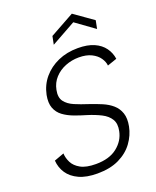

<svg xmlns="http://www.w3.org/2000/svg" viewBox="-164 -999 893 1100"><g transform="rotate(-20 282.0 -448.5)"><path d="M92 -168Q93 -140 107 -112Q121 -84 154.5 -65.5Q188 -47 247 -47Q329 -47 377 -85Q425 -123 436 -179Q445 -222 428 -250Q411 -278 375.5 -296Q340 -314 295 -328Q257 -339 221 -352.5Q185 -366 158 -386Q131 -406 119 -437.5Q107 -469 116 -516Q128 -574 164 -616.5Q200 -659 254 -683Q308 -707 375 -707Q434 -707 473.5 -689.5Q513 -672 535 -641.5Q557 -611 562 -574L504 -554Q502 -577 486 -600.5Q470 -624 439 -639.5Q408 -655 362 -655Q319 -655 280 -639.5Q241 -624 214 -594.5Q187 -565 179 -524Q170 -480 189 -454.5Q208 -429 244.5 -413.5Q281 -398 325 -384Q364 -371 399.5 -356Q435 -341 460 -319Q485 -297 496 -264.5Q507 -232 498 -185Q488 -134 456 -90Q424 -46 369.5 -19.5Q315 7 237 7Q170 7 125.5 -13.5Q81 -34 58 -68.5Q35 -103 32 -146ZM517 -772 402 -855 253 -772 263 -822 411 -904 527 -822Z"/></g></svg>

Font: Albert Sans Light
Style: Italic
Weight: 300
Italic angle: -11.25°
Designer: Andreas Rasmussen
Foundry: a.Foundry
Version: Version 1.025